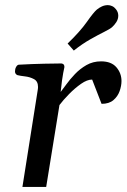

<svg xmlns="http://www.w3.org/2000/svg" viewBox="-20 -737 501 757"><path d="M219.2 -374.5Q227.5 -384.8 241.5 -404.3Q255.4 -423.8 275.4 -444.8Q295.4 -465.8 321 -480.5Q346.7 -495.1 378.4 -495.1Q418.9 -495.1 439 -471.7Q459 -448.2 459 -417.5Q459 -398.9 451.7 -377.9Q444.3 -356.9 427.2 -342.3Q410.2 -327.6 380.4 -327.6L343.3 -423.3Q323.7 -423.3 299.6 -406.5Q275.4 -389.6 252.4 -366.2Q229.5 -342.8 214.4 -322.8L162.1 0H68.4L128.4 -379.9Q129.9 -388.2 129.9 -394Q129.9 -416.5 114 -425Q98.1 -433.6 78.6 -435.8Q59.1 -438 48.3 -440.9Q39.1 -445.3 39.1 -455.6Q39.1 -465.3 43.7 -473.4Q48.3 -481.4 54.2 -481.9Q108.4 -484.9 154.8 -485.8Q201.2 -486.8 221.7 -486.8Q225.6 -486.8 229.7 -483.9Q233.9 -481 233.9 -472.2Q233.9 -472.2 229.2 -449.2Q224.6 -426.3 219.2 -374.5ZM271 -537.6 246.6 -565.4Q295.4 -612.3 322.3 -650.4Q349.1 -688.5 361.8 -699.2Q370.6 -706.5 381.8 -711.7Q393.1 -716.8 405.3 -716.8Q413.6 -716.8 422.1 -712.9Q430.7 -709 437 -700.7Q446.3 -689.5 446.3 -675.3Q446.3 -662.1 439 -650.4Q431.6 -638.7 421.9 -629.9Q413.6 -622.6 390.4 -611.1Q367.2 -599.6 335.7 -581.8Q304.2 -564 271 -537.6Z"/></svg>

Font: Gelasio
Style: Italic
Weight: 400
Italic angle: -8.5°
Designer: Eben Sorkin
Foundry: Eben Sorkin
Version: Version 1.008